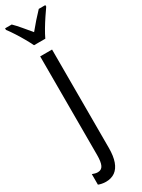

<svg xmlns="http://www.w3.org/2000/svg" viewBox="-286 -790 778 1053"><g transform="rotate(-30 103.5 -263.0)"><path d="M35.2 240.2Q22 240.2 9 237.5Q-3.9 234.9 -11.7 231.4V164.6Q-3.4 168 5.6 170.2Q14.6 172.4 22.5 172.4Q46.4 172.4 56.2 151.9Q65.9 131.3 65.9 88.4V-536.1H141.1V86.9Q141.1 138.2 128.9 172.4Q116.7 206.5 93 223.4Q69.3 240.2 35.2 240.2ZM67.4 -606Q56.6 -628.4 41.7 -654.5Q26.9 -680.7 10 -707Q-6.8 -733.4 -23.9 -755.9V-765.6H18.1Q36.6 -747.6 59.1 -720.9Q81.5 -694.3 103.5 -668Q128.4 -698.2 146.2 -718.5Q164.1 -738.8 189.5 -765.6H231V-755.9Q216.3 -735.4 199 -709.2Q181.6 -683.1 165.5 -656Q149.4 -628.9 138.7 -606Z"/></g></svg>

Font: Open Sans Condensed
Style: Regular
Weight: 400
Width: 3
Designer: Monotype Design Team
Foundry: Monotype Imaging Inc.
Version: Version 3.000